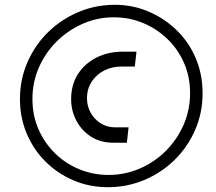

<svg xmlns="http://www.w3.org/2000/svg" viewBox="-20 -741 899 799"><path d="M429 38Q352 38 285.5 9.5Q219 -19 169 -69Q119 -119 91 -185.5Q63 -252 63 -329Q63 -410 94 -481.5Q125 -553 179.5 -606.5Q234 -660 305.5 -690.5Q377 -721 458 -721Q532 -721 598 -693Q664 -665 715 -615.5Q766 -566 794.5 -499Q823 -432 823 -353Q823 -271 792 -200Q761 -129 706.5 -75.5Q652 -22 580.5 8Q509 38 429 38ZM453 -147Q398 -147 358.5 -172.5Q319 -198 297.5 -239.5Q276 -281 276 -328Q276 -389 304.5 -433Q333 -477 381.5 -501.5Q430 -526 492 -526H548L541 -464H484Q446 -464 413.5 -447.5Q381 -431 361.5 -401Q342 -371 342 -332Q342 -299 357.5 -271.5Q373 -244 399.5 -227.5Q426 -211 459 -211H515L508 -147ZM431 -13Q500 -13 561.5 -39.5Q623 -66 670 -113Q717 -160 744 -221.5Q771 -283 771 -354Q771 -421 746 -478.5Q721 -536 677 -578.5Q633 -621 576 -645Q519 -669 454 -669Q385 -669 324 -642Q263 -615 216 -568.5Q169 -522 142 -460.5Q115 -399 115 -329Q115 -260 140.5 -202.5Q166 -145 209.5 -102.5Q253 -60 310.5 -36.5Q368 -13 431 -13Z"/></svg>

Font: MuseoModerno
Style: Italic
Weight: 400
Italic angle: -9°
Designer: Pablo Cosgaya, Héctor Gatti, Marcela Romero, and the Authors of The MuseoModerno Project.
Foundry: Omnibus-Type Team
Version: Version 1.003